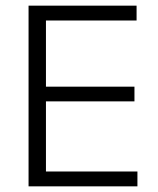

<svg xmlns="http://www.w3.org/2000/svg" viewBox="-20 -659 558 679"><path d="M142.5 0H81V-639H142.5ZM466 0H100V-52.5H466ZM455.5 -300.5H116V-352.5H455.5ZM463 -586.5H99V-639H463Z"/></svg>

Font: Anek Kannada Medium Light
Style: Regular
Weight: 300
Version: Version 1.003